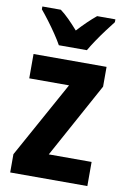

<svg xmlns="http://www.w3.org/2000/svg" viewBox="-87 -818 573 870"><g transform="rotate(10 200.0 -383.0)"><path d="M378 0H23V-84L217 -435H34V-547H370V-456L181 -111H378ZM140 -606Q129 -626 110.5 -653.5Q92 -681 72 -707.5Q52 -734 36 -753V-766H121Q141 -751 161.5 -730.5Q182 -710 204 -685Q249 -734 288 -766H372V-753Q357 -734 337.5 -708Q318 -682 299.5 -654.5Q281 -627 269 -606Z"/></g></svg>

Font: Noto Sans Myanmar UI Condensed
Style: Bold
Weight: 700
Width: 3
Designer: Monotype Design Team
Foundry: Monotype Imaging Inc.
Version: Version 2.103; ttfautohint (v1.8.4.7-5d5b)